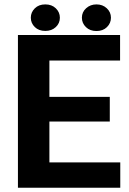

<svg xmlns="http://www.w3.org/2000/svg" viewBox="-20 -874 602 894"><path d="M491.2 -308.1H210V-117.7H540V0H63.5V-710.9H539.1V-592.3H210V-422.9H491.2ZM361.3 -791.5Q361.3 -817.9 381.1 -835.7Q400.9 -853.5 429.2 -853.5Q458 -853.5 477.3 -835.4Q496.6 -817.4 496.6 -791.5Q496.6 -766.1 478 -747.8Q459.5 -729.5 429.2 -729.5Q398.9 -729.5 380.1 -747.8Q361.3 -766.1 361.3 -791.5ZM258.8 -791.5Q258.8 -765.6 239.7 -747.8Q220.7 -730 190.9 -730Q160.6 -730 142.1 -748Q123.5 -766.1 123.5 -791.5Q123.5 -816.9 142.1 -835.2Q160.6 -853.5 190.9 -853.5Q221.2 -853.5 240 -835.2Q258.8 -816.9 258.8 -791.5Z"/></svg>

Font: MAUL Bold
Style: Bold
Weight: 700
Designer: MAUL
Version: Version 1.0; 2020; ttfautohint (v1.8.3)